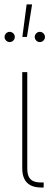

<svg xmlns="http://www.w3.org/2000/svg" viewBox="-34 -838 229 858"><path d="M151.4 0Q122.6 0 103.5 -9.5Q84.5 -19 75 -38.1Q65.4 -57.1 65.4 -85.9V-515.6H87.9V-85.9Q87.9 -63 94.2 -49.1Q100.6 -35.2 114.5 -28.8Q128.4 -22.5 151.4 -22.5H161.1V0ZM121.1 -672.9Q121.1 -679.2 124.3 -684.3Q127.4 -689.5 132.6 -692.6Q137.7 -695.8 144 -695.8Q150.4 -695.8 155.5 -692.6Q160.6 -689.5 163.8 -684.3Q167 -679.2 167 -672.9Q167 -666.5 163.8 -661.4Q160.6 -656.2 155.5 -653.1Q150.4 -649.9 144 -649.9Q137.7 -649.9 132.6 -653.1Q127.4 -656.2 124.3 -661.4Q121.1 -666.5 121.1 -672.9ZM-13.7 -672.9Q-13.7 -679.2 -10.5 -684.3Q-7.3 -689.5 -2.2 -692.6Q2.9 -695.8 9.3 -695.8Q15.6 -695.8 20.8 -692.6Q25.9 -689.5 29.1 -684.3Q32.2 -679.2 32.2 -672.9Q32.2 -666.5 29.1 -661.4Q25.9 -656.2 20.8 -653.1Q15.6 -649.9 9.3 -649.9Q2.9 -649.9 -2.2 -653.1Q-7.3 -656.2 -10.5 -661.4Q-13.7 -666.5 -13.7 -672.9ZM85 -818.4H109.4L86.4 -672.9H65.9Z"/></svg>

Font: Intratopia Thin
Style: Regular
Weight: 100
Designer: Rasmus Andersson
Foundry: rsms
Version: Version 3.000;Glyphs 3.2.3 (3260)